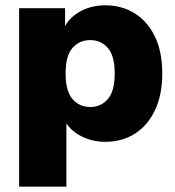

<svg xmlns="http://www.w3.org/2000/svg" viewBox="-20 -523 660 723"><path d="M52 180V-492H225V-403H216Q230 -448 274.5 -475.5Q319 -503 376 -503Q440 -503 488.5 -472Q537 -441 564 -384Q591 -327 591 -246Q591 -167 564 -109Q537 -51 488.5 -20Q440 11 376 11Q321 11 277 -15Q233 -41 218 -83H230V180ZM320 -120Q360 -120 386 -150Q412 -180 412 -246Q412 -313 386 -342.5Q360 -372 320 -372Q279 -372 253 -342.5Q227 -313 227 -246Q227 -180 253 -150Q279 -120 320 -120Z"/></svg>

Font: Nunito Sans 12pt ExtraLight 12pt Black
Style: Regular
Weight: 900
Version: Version 3.101;gftools[0.9.27]